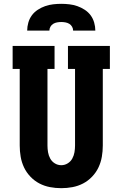

<svg xmlns="http://www.w3.org/2000/svg" viewBox="-20 -975 640 1003"><path d="M300 8Q270 8 241 2.5Q212 -3 186 -16.5Q160 -30 139 -52Q118 -74 105.5 -100.5Q93 -127 88 -156Q83 -185 83 -215V-615H46V-735H265V-615H228V-215Q228 -197 231 -179.5Q234 -162 242.5 -146.5Q251 -131 266.5 -121.5Q282 -112 300 -112Q318 -112 333.5 -121.5Q349 -131 357.5 -146.5Q366 -162 369 -179.5Q372 -197 372 -215V-615H335V-735H554V-615H517V-215Q517 -185 512 -156Q507 -127 494.5 -100.5Q482 -74 461 -52Q440 -30 414 -16.5Q388 -3 359 2.5Q330 8 300 8ZM122 -815Q122 -836 128 -857Q134 -878 146.5 -895Q159 -912 177.5 -924Q196 -936 216 -943Q236 -950 257.5 -952.5Q279 -955 300 -955Q321 -955 342.5 -952.5Q364 -950 384 -943Q404 -936 422.5 -924Q441 -912 453.5 -895Q466 -878 472 -857Q478 -836 478 -815H362Q362 -826 356.5 -835.5Q351 -845 342 -850.5Q333 -856 322 -858Q311 -860 300 -860Q289 -860 278 -858Q267 -856 258 -850.5Q249 -845 243.5 -835.5Q238 -826 238 -815Z"/></svg>

Font: Iosevka Curly Slab HvEx
Style: Regular
Weight: 900
Width: 7
Monospace: yes
Designer: Belleve Invis
Foundry: Belleve Invis
Version: Version 11.1.0; ttfautohint (v1.8.3)